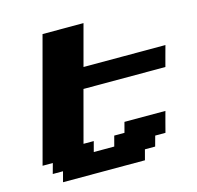

<svg xmlns="http://www.w3.org/2000/svg" viewBox="-122 -1003 1161 1132"><g transform="rotate(-15 458.5 -437.5)"><path d="M125 0H625L641.6 -62.5H704.1L721.2 -125H783.7Q789.1 -145.5 800 -187.3Q811 -229 816.9 -250H566.9L550.3 -187.5H487.8L471.2 -125H346.2L362.8 -187.5H300.3L383.8 -500H883.8Q889.2 -520.5 900.4 -562.3Q911.6 -604 917.5 -625H417.5Q428.7 -667 450.9 -750Q473.1 -833 484.4 -875H234.4L33.7 -125H96.2L79.1 -62.5H141.6Z"/></g></svg>

Font: Faithful 32x
Style: BoldOblique
Weight: 400
Foundry: Faithful Resource Pack
Version: Version 1.0; January 27, 2023